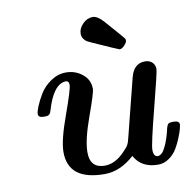

<svg xmlns="http://www.w3.org/2000/svg" viewBox="-78 -752 837 840"><g transform="rotate(-10 341.0 -332.0)"><path d="M77.1 -298.8Q77.1 -308.6 86.7 -332.3Q96.2 -356 113.5 -384.5Q130.9 -413.1 162.4 -434.6Q193.8 -456.1 230 -456.1Q271 -456.1 302.5 -430.9Q334 -405.8 334 -365.2Q334 -348.1 298.1 -249Q262.2 -149.9 262.2 -95.2Q262.2 -25.4 327.1 -24.9Q376 -24.9 419.9 -73.2Q424.8 -78.1 428.5 -82.5Q432.1 -86.9 434.6 -89.8Q437 -92.8 439 -96.9Q440.9 -101.1 441.9 -103Q442.9 -105 444.3 -109.4Q445.8 -113.8 446.3 -115.5Q446.8 -117.2 448 -123Q449.2 -128.9 450.2 -130.9L514.2 -384.8Q529.3 -443.8 579.1 -443.8Q598.1 -443.8 610.6 -432.4Q623 -420.9 623 -401.9Q623 -388.7 583.5 -235.4Q543.9 -82 543.9 -57.1Q543.9 -26.4 563 -25.9Q568.8 -25.9 575.4 -30Q582 -34.2 586.4 -40Q590.8 -45.9 595.9 -55.9Q601.1 -65.9 604.5 -74Q607.9 -82 611.6 -93.5Q615.2 -105 617.2 -111.6Q619.1 -118.2 621.6 -128.2Q624 -138.2 624 -139.2Q627.9 -153.3 633.1 -157.7Q638.2 -162.1 650.9 -162.1H657.2Q682.1 -162.1 682.1 -145Q682.1 -142.1 678.5 -127.4Q674.8 -112.8 665.3 -88.9Q655.8 -64.9 642.8 -43Q629.9 -21 607.4 -4.9Q585 11.2 558.1 11.2Q483.9 11.2 453.1 -45.9Q390.1 11.2 320.8 11.2Q158.7 11.2 159.2 -115.2Q159.2 -166 198 -272.9Q236.8 -379.9 236.8 -399.9Q236.8 -418 222.2 -418Q167 -415 134.8 -304.2Q131.8 -293 127.4 -288.6Q123 -284.2 117.9 -283.2Q112.8 -282.2 103 -282.2H102.1Q77.1 -281.7 77.1 -298.8ZM323.2 -611.8Q323.2 -634.8 343 -654.8Q362.8 -674.8 387.2 -674.8Q408.2 -674.8 434.1 -646Q509.3 -561 512.2 -555.2Q513.2 -553.2 513.2 -548.8Q513.2 -540 501.7 -527.6Q490.2 -515.1 480 -515.1H479Q476.1 -515.1 369.1 -563Q354 -569.8 345.9 -574Q337.9 -578.1 330.6 -587.9Q323.2 -597.7 323.2 -611.8Z"/></g></svg>

Font: CMU Serif
Style: BoldItalic
Weight: 700
Italic angle: -14.04°
Version: Version 0.7.0